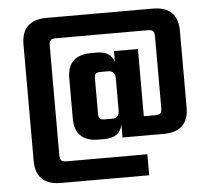

<svg xmlns="http://www.w3.org/2000/svg" viewBox="-49 -641 843 774"><g transform="rotate(-5 372.0 -254.0)"><path d="M340 -326V-186Q340 -170 345.5 -165Q351 -160 367 -160H395Q424 -160 424 -192V-320Q424 -352 395 -352H367Q351 -352 345.5 -347Q340 -342 340 -326ZM237 -337Q237 -431 334 -431H358Q412 -431 426 -387V-431H523V-159H568Q584 -159 590 -164.5Q596 -170 596 -186V-475Q596 -492 590 -497.5Q584 -503 568 -503H198Q182 -503 176 -497.5Q170 -492 170 -475V-32Q170 -16 176 -10.5Q182 -5 198 -5H524V80H168Q65 80 65 -19V-489Q65 -588 168 -588H596Q698 -588 698 -489V-179Q698 -81 596 -81H430V-135Q421 -81 358 -81H334Q237 -81 237 -175Z"/></g></svg>

Font: Teko Medium
Style: Regular
Weight: 500
Designer: Manushi Parikh, Jonny Pinhorn
Foundry: Indian Type Foundry
Version: Version 1.106;PS 1.0;hotconv 1.0.78;makeotf.lib2.5.61930; tt